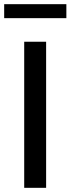

<svg xmlns="http://www.w3.org/2000/svg" viewBox="-45 -900 338 920"><path d="M71 0V-700H176V0ZM-25 -813V-880H273V-813Z"/></svg>

Font: Red Hat Display SemiBold
Style: Regular
Weight: 600
Designer: Pentagram, MCKL
Foundry: Pentagram, MCKL
Version: Version 1.023